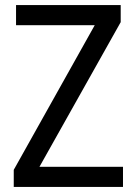

<svg xmlns="http://www.w3.org/2000/svg" viewBox="-20 -734 535 754"><path d="M463 0H34V-67L352 -635H43V-714H454V-647L135 -79H463Z"/></svg>

Font: Noto Sans Myanmar SemiCondensed
Style: Regular
Weight: 400
Width: 4
Designer: Monotype Design Team
Foundry: Monotype Imaging Inc.
Version: Version 2.107; ttfautohint (v1.8.4.7-5d5b)